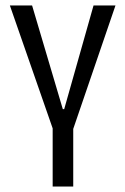

<svg xmlns="http://www.w3.org/2000/svg" viewBox="-20 -680 456 700"><path d="M172 0V-212L16 -660H97L209 -282H214L321 -660H401L247 -210V0Z"/></svg>

Font: Bricolage Grotesque 24pt Condensed Light
Style: Regular
Weight: 300
Width: 3
Designer: Mathieu Triay
Foundry: Atelier Triay
Version: Version 1.001;gftools[0.9.33.dev8+g029e19f]